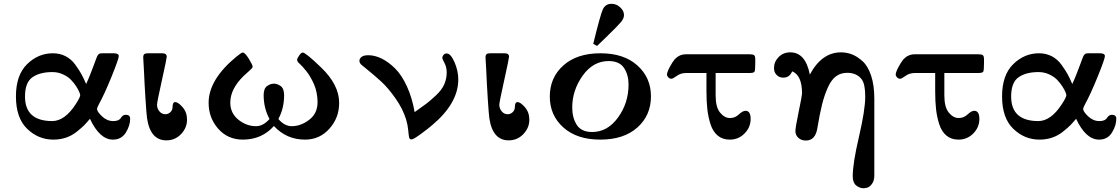

<svg xmlns="http://www.w3.org/2000/svg" viewBox="-20 -731 5904 1012"><path d="M64 -223.1Q64 -335 122.6 -392.6Q181.2 -450.2 258.8 -450.2Q295.9 -450.2 325.9 -434.6Q356 -418.9 377 -389.9Q397.9 -360.8 409.4 -339.8Q420.9 -318.8 434.1 -288.1Q447.3 -316.9 457.5 -343.5Q467.8 -370.1 473.4 -385Q479 -399.9 483.9 -413.3Q488.8 -426.8 491.5 -432.9Q494.1 -439 498.5 -443.6Q502.9 -448.2 507.1 -449.2Q511.2 -450.2 519 -450.2H580.1Q606 -450.2 606 -435.1Q606 -420.9 568.4 -327.9Q530.8 -234.9 500 -179.2Q491.2 -161.1 491.2 -157.2Q491.2 -143.1 517.6 -117.9Q543.9 -92.8 577.1 -92.8Q606.9 -92.8 616.9 -109.4Q627 -126 643.1 -126Q666 -126 666 -105Q666 -68.8 643.1 -32Q620.1 4.9 575.2 4.9Q505.4 4.9 454.1 -105Q435.1 -82 423.1 -70.1Q411.1 -58.1 385 -37.1Q358.9 -16.1 327.9 -5.6Q296.9 4.9 261.2 4.9Q182.1 4.9 123 -52.2Q64 -109.4 64 -223.1ZM111.8 -222.2Q111.8 -93.3 254.9 -92.8Q321.8 -92.8 379.9 -183.1Q402.8 -218.3 402.8 -230Q402.8 -233.9 397.9 -245.8Q393.1 -257.8 381.6 -275.9Q370.1 -293.9 354 -310.5Q337.9 -327.1 312 -339.1Q286.1 -351.1 255.9 -351.1Q189.9 -351.1 150.9 -323.7Q111.8 -296.4 111.8 -222.2Z M734.9 -428.2Q734.9 -441.4 740.7 -445.8Q746.6 -450.2 759.8 -450.2H835Q858.9 -450.2 858.9 -432.1Q858.9 -423.3 833.3 -307.6Q807.6 -191.9 807.6 -179.2Q807.6 -159.2 820.3 -144Q833 -128.9 851.6 -128.9Q866.7 -128.9 878.2 -139.9Q889.6 -150.9 889.6 -167Q889.6 -192.9 903.8 -192.9Q918.9 -192.9 942.4 -166Q965.8 -139.2 965.8 -100.1Q965.8 -57.1 934.3 -24.2Q902.8 8.8 856.9 8.8Q772 8.8 754.9 -108.9Q752 -129.9 746.8 -209.5Q741.7 -289.1 738.8 -357.9Z M1079.6 -189Q1079.6 -311 1224.6 -431.2Q1252.4 -454.1 1259.8 -454.1Q1271 -454.1 1291.3 -421.6Q1311.5 -389.2 1311.5 -379.9Q1311.5 -375 1307.1 -370.1Q1302.7 -365.2 1289.3 -353.5Q1275.9 -341.8 1264.6 -331.1Q1193.8 -262.2 1193.8 -189.9Q1193.8 -134.8 1236.3 -100.3Q1278.8 -65.9 1329.6 -65.9Q1366.7 -65.9 1399.9 -103V-105Q1370.1 -160.2 1369.6 -229Q1369.6 -264.2 1387.2 -277.1Q1404.8 -290 1423.8 -290Q1441.9 -290 1459.7 -277.1Q1477.5 -264.2 1477.5 -229Q1477.5 -160.2 1447.8 -105V-103Q1480 -65.9 1517.6 -65.9Q1565.4 -65.9 1609.6 -99.4Q1653.8 -132.8 1653.8 -192.9Q1653.8 -217.8 1648.7 -242.9Q1643.6 -268.1 1634.8 -287.6Q1626 -307.1 1616 -324.5Q1606 -341.8 1595 -355.5Q1584 -369.1 1575.9 -378.2Q1567.9 -387.2 1560.5 -394L1553.7 -399.9Q1545.9 -409.7 1545.9 -415Q1545.9 -422.9 1556.9 -438.5Q1567.9 -454.1 1575.7 -454.1Q1590.8 -454.1 1671.9 -376Q1768.1 -284.2 1767.6 -188Q1767.6 -109.9 1716.1 -52.5Q1664.6 4.9 1587.9 4.9Q1489.7 4.9 1423.8 -66.9Q1359.9 4.9 1259.8 4.9Q1180.7 4.9 1130.1 -52.5Q1079.6 -109.9 1079.6 -189Z M1921.4 -439.9Q1955.6 -439.9 1991.5 -422.4Q2027.3 -404.8 2062.3 -370.4Q2097.2 -335.9 2124.8 -275.9Q2152.3 -215.8 2165.5 -140.1Q2209.5 -170.9 2228 -185.1Q2246.6 -199.2 2277.6 -228Q2308.6 -256.8 2321.5 -286.4Q2334.5 -315.9 2334.5 -349.1Q2334.5 -377 2323 -398.4Q2311.5 -419.9 2311.5 -425.8Q2311.5 -434.6 2317.9 -441.9Q2324.2 -449.2 2334.5 -449.2Q2355.5 -449.2 2375.5 -403.6Q2395.5 -357.9 2395.5 -312Q2395.5 -187 2258.3 -71.8Q2240.2 -55.7 2199.7 -25.9Q2159.2 3.9 2149.2 3.9Q2139.2 3.9 2136.7 -5.6Q2134.3 -15.1 2131.8 -43.5Q2129.4 -71.8 2120.6 -101.1Q2103.5 -157.2 2064.5 -212.6Q2025.4 -268.1 1990.5 -300Q1955.6 -332 1920.9 -360.1Q1886.2 -388.2 1884.3 -390.1Q1874.5 -399.9 1874.5 -410.9Q1874.5 -421.9 1885.5 -430.9Q1896.5 -439.9 1921.4 -439.9Z M2539.1 -428.2Q2539.1 -441.4 2544.9 -445.8Q2550.8 -450.2 2564 -450.2H2639.2Q2663.1 -450.2 2663.1 -432.1Q2663.1 -423.3 2637.5 -307.6Q2611.8 -191.9 2611.8 -179.2Q2611.8 -159.2 2624.5 -144Q2637.2 -128.9 2655.8 -128.9Q2670.9 -128.9 2682.4 -139.9Q2693.8 -150.9 2693.8 -167Q2693.8 -192.9 2708 -192.9Q2723.1 -192.9 2746.6 -166Q2770 -139.2 2770 -100.1Q2770 -57.1 2738.5 -24.2Q2707 8.8 2661.1 8.8Q2576.2 8.8 2559.1 -108.9Q2556.2 -129.9 2551 -209.5Q2545.9 -289.1 2543 -357.9Z M2877.9 -222.2Q2877.9 -322.3 2949.5 -386.2Q3021 -450.2 3145 -450.2Q3268.1 -450.2 3339.6 -386Q3411.1 -321.8 3411.1 -223.1Q3411.1 -123 3339.6 -59.1Q3268.1 4.9 3144 4.9Q3021 4.9 2949.5 -59.1Q2877.9 -123 2877.9 -222.2ZM2996.1 -164.1Q2996.1 -110.8 3020 -73Q3043.9 -35.2 3101.1 -35.2Q3182.1 -35.2 3237.5 -111.6Q3293 -188 3293 -285.2Q3293 -336.9 3269 -373Q3245.1 -409.2 3188 -409.2Q3106 -409.2 3051 -332Q2996.1 -254.9 2996.1 -164.1ZM3106.9 -500Q3143.1 -647.9 3156.5 -679.4Q3169.9 -710.9 3203.1 -710.9Q3229 -710.9 3249 -692.4Q3269 -673.8 3269 -651.9Q3269 -633.8 3252.9 -614.5Q3236.8 -595.2 3182.1 -542Q3147.9 -509.8 3127 -488.8Z M3495.6 -337.9Q3495.6 -350.1 3509.8 -377Q3523.9 -403.8 3536.6 -418.9Q3561.5 -444.8 3594.7 -444.8H3933.6Q3948.7 -444.8 3954.8 -439.9Q3960.9 -435.1 3960.9 -418.9V-398.9Q3960.9 -359.9 3956.8 -353Q3952.6 -346.2 3929.7 -346.2H3752V-228Q3752 -166 3775.4 -137.5Q3798.8 -108.9 3827.6 -108.9Q3854.5 -108.9 3874.5 -127.9Q3894.5 -147 3909.7 -147Q3936.5 -147 3936.5 -104Q3936.5 -60.1 3904.5 -27.6Q3872.6 4.9 3826.7 4.9Q3788.6 4.9 3763.2 -16.1Q3737.8 -37.1 3725.3 -75.4Q3712.9 -113.8 3708.3 -154.8Q3703.6 -195.8 3703.6 -250V-346.2H3596.7Q3567.9 -346.2 3547.4 -331.1Q3526.9 -315.9 3518.6 -315.9Q3509.8 -315.9 3502.7 -323Q3495.6 -330.1 3495.6 -337.9Z M4059.6 -372.1Q4059.6 -405.3 4084 -430.2Q4108.4 -455.1 4145.5 -455.1Q4225.6 -455.1 4248.5 -337.9Q4311.5 -455.1 4412.6 -455.1Q4442.4 -455.1 4470 -444.6Q4497.6 -434.1 4525.9 -408.9Q4554.2 -383.8 4571.3 -333Q4588.4 -282.2 4588.4 -210V194.8Q4588.4 220.7 4576.9 236.8Q4565.4 252.9 4554 257.1Q4542.5 261.2 4531.2 261.2Q4511.2 261.2 4492.9 246.6Q4474.6 231.9 4474.6 198.2Q4474.6 130.4 4507.6 -10.7Q4540.5 -151.9 4540.5 -222.2Q4540.5 -287.1 4522.5 -312Q4496.6 -347.2 4445.3 -347.2Q4411.1 -347.2 4386.2 -328.6Q4361.3 -310.1 4343.3 -269.5Q4325.2 -229 4313.2 -181.4Q4301.3 -133.8 4288.6 -58.1Q4278.8 9.8 4227.5 9.8Q4203.6 9.8 4188 -4.6Q4172.4 -19 4172.4 -40Q4172.4 -58.1 4189.9 -143.1Q4207.5 -228 4207.5 -237.8Q4207.5 -334 4155.3 -355Q4142.1 -321.8 4108.4 -321.8Q4087.4 -321.8 4073.5 -335.9Q4059.6 -350.1 4059.6 -372.1Z M4701.2 -337.9Q4701.2 -350.1 4715.3 -377Q4729.5 -403.8 4742.2 -418.9Q4767.1 -444.8 4800.3 -444.8H5139.2Q5154.3 -444.8 5160.4 -439.9Q5166.5 -435.1 5166.5 -418.9V-398.9Q5166.5 -359.9 5162.4 -353Q5158.2 -346.2 5135.3 -346.2H4957.5V-228Q4957.5 -166 4981 -137.5Q5004.4 -108.9 5033.2 -108.9Q5060.1 -108.9 5080.1 -127.9Q5100.1 -147 5115.2 -147Q5142.1 -147 5142.1 -104Q5142.1 -60.1 5110.1 -27.6Q5078.1 4.9 5032.2 4.9Q4994.1 4.9 4968.8 -16.1Q4943.4 -37.1 4930.9 -75.4Q4918.5 -113.8 4913.8 -154.8Q4909.2 -195.8 4909.2 -250V-346.2H4802.2Q4773.4 -346.2 4752.9 -331.1Q4732.4 -315.9 4724.1 -315.9Q4715.3 -315.9 4708.3 -323Q4701.2 -330.1 4701.2 -337.9Z M5261.7 -223.1Q5261.7 -335 5320.3 -392.6Q5378.9 -450.2 5456.5 -450.2Q5493.7 -450.2 5523.7 -434.6Q5553.7 -418.9 5574.7 -389.9Q5595.7 -360.8 5607.2 -339.8Q5618.7 -318.8 5631.8 -288.1Q5645 -316.9 5655.3 -343.5Q5665.5 -370.1 5671.1 -385Q5676.8 -399.9 5681.6 -413.3Q5686.5 -426.8 5689.2 -432.9Q5691.9 -439 5696.3 -443.6Q5700.7 -448.2 5704.8 -449.2Q5709 -450.2 5716.8 -450.2H5777.8Q5803.7 -450.2 5803.7 -435.1Q5803.7 -420.9 5766.1 -327.9Q5728.5 -234.9 5697.8 -179.2Q5689 -161.1 5689 -157.2Q5689 -143.1 5715.3 -117.9Q5741.7 -92.8 5774.9 -92.8Q5804.7 -92.8 5814.7 -109.4Q5824.7 -126 5840.8 -126Q5863.8 -126 5863.8 -105Q5863.8 -68.8 5840.8 -32Q5817.9 4.9 5772.9 4.9Q5703.1 4.9 5651.9 -105Q5632.8 -82 5620.8 -70.1Q5608.9 -58.1 5582.8 -37.1Q5556.6 -16.1 5525.6 -5.6Q5494.6 4.9 5459 4.9Q5379.9 4.9 5320.8 -52.2Q5261.7 -109.4 5261.7 -223.1ZM5309.6 -222.2Q5309.6 -93.3 5452.6 -92.8Q5519.5 -92.8 5577.6 -183.1Q5600.6 -218.3 5600.6 -230Q5600.6 -233.9 5595.7 -245.8Q5590.8 -257.8 5579.3 -275.9Q5567.9 -293.9 5551.8 -310.5Q5535.6 -327.1 5509.8 -339.1Q5483.9 -351.1 5453.6 -351.1Q5387.7 -351.1 5348.6 -323.7Q5309.6 -296.4 5309.6 -222.2Z"/></svg>

Font: CMU Serif
Style: Bold
Weight: 700
Version: Version 0.7.0